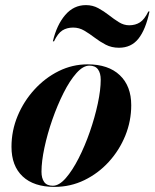

<svg xmlns="http://www.w3.org/2000/svg" viewBox="-20 -722 606 752"><path d="M266.5 -614Q242 -614 224.2 -602.8Q206.5 -591.5 191.5 -560H187Q202 -624 235.2 -663Q268.5 -702 316.5 -702Q343 -702 365 -690Q387 -678 406.8 -662.5Q426.5 -647 445.8 -635Q465 -623 486 -623Q510.5 -623 528.2 -634.5Q546 -646 561 -677H565.5Q550.5 -606 522.2 -570.5Q494 -535 446 -535Q417 -535 394 -547Q371 -559 350.8 -574.5Q330.5 -590 310.2 -602Q290 -614 266.5 -614ZM193.5 10Q112.5 10 68.8 -31Q25 -72 25 -147Q25 -210 49 -267.8Q73 -325.5 114.8 -371.2Q156.5 -417 210 -443.5Q263.5 -470 323 -470Q404.5 -470 449.2 -427.5Q494 -385 494 -310Q494 -248 470.8 -190.8Q447.5 -133.5 406.2 -88.2Q365 -43 310.5 -16.5Q256 10 193.5 10ZM187 5.5Q211.5 5.5 237.5 -24.2Q263.5 -54 288 -102Q312.5 -150 332 -206.2Q351.5 -262.5 363 -316.2Q374.5 -370 374.5 -410Q374.5 -435.5 363.8 -450.2Q353 -465 330 -465Q305.5 -465 279.2 -435.5Q253 -406 228.8 -357.8Q204.5 -309.5 185 -253.5Q165.5 -197.5 154 -143.5Q142.5 -89.5 142.5 -49.5Q142.5 -24 153 -9.2Q163.5 5.5 187 5.5Z"/></svg>

Font: Bodoni* 36pt
Style: Bold Italic
Weight: 700
Italic angle: -13°
Version: Version 2.3